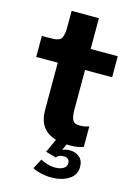

<svg xmlns="http://www.w3.org/2000/svg" viewBox="-135 -777 749 1056"><g transform="rotate(15 240.0 -249.0)"><path d="M321.3 11.2Q307.6 11.2 300.3 10.7L284.2 46.4Q301.8 37.1 328.1 37.1Q358.4 37.1 381.3 55.7Q404.3 74.2 404.3 111.3Q404.3 158.2 363.8 183.1Q323.2 208 266.1 208Q235.8 208 203.9 200.4Q171.9 192.9 158.2 183.6L188 127Q201.7 134.8 224.9 142.3Q248 149.9 271 149.9Q300.3 149.9 318.4 138.9Q336.4 127.9 336.4 108.4Q336.4 92.8 327.4 85.2Q318.4 77.6 303.7 77.6Q272.9 77.6 261.2 95.2L202.1 78.6L237.3 1Q137.2 -27.8 137.2 -142.1V-411.1H14.6V-530.8H48.8Q71.8 -530.8 83.7 -531.5Q95.7 -532.2 107.4 -536.4Q119.1 -540.5 123.5 -546.1Q127.9 -551.8 131.8 -565.4Q135.7 -579.1 136.5 -595Q137.2 -610.8 137.2 -639.2V-706.1H292.5V-530.8H446.8V-411.1H292.5V-186Q292.5 -146.5 302 -127.4Q311.5 -108.4 341.8 -108.4Q372.1 -108.4 395.5 -117.7V-1Q363.3 11.2 321.3 11.2Z"/></g></svg>

Font: Epilogue
Style: Bold
Weight: 700
Designer: Tyler Finck
Foundry: Etcetera Type Co
Version: Version 2.112